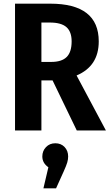

<svg xmlns="http://www.w3.org/2000/svg" viewBox="-20 -712 598 1048"><path d="M267 -273H206V0H62V-692H254Q519 -692 519 -486Q519 -351 398 -300L558 0H399ZM260 -374Q317 -374 344 -401Q371 -428 371 -486Q371 -539 342.5 -564Q314 -589 252 -589H206V-374ZM352 142Q352 158 347 175Q342 192 328 223L286 316H217L244 201Q211 178 211 142Q211 112 231 91Q251 70 282 70Q313 70 332.5 90.5Q352 111 352 142Z"/></svg>

Font: Fira Sans Condensed SemiBold
Style: Regular
Weight: 600
Width: 3
Designer: bBox Type GmbH & Carrois Corporate GbR & Edenspiekermann AG
Foundry: bBox Type GmbH & Carrois Corporate GbR & Edenspiekermann AG
Version: Version 4.301